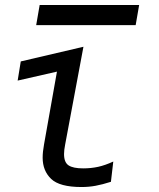

<svg xmlns="http://www.w3.org/2000/svg" viewBox="-20 -742 640 772"><path d="M151.5 -108Q151.5 -131 157 -161L209 -454L51 -418L63.5 -495L315.5 -554L242 -161Q237.5 -138.5 237.5 -122.5Q237.5 -89 255.8 -77Q274 -65 314.5 -65Q346 -65 374.5 -71.2Q403 -77.5 435.5 -92.5L426 -11Q391.5 0 364.2 5Q337 10 308 10Q219.5 10 185.5 -22.8Q151.5 -55.5 151.5 -108ZM139.5 -722H539.5L525.5 -641H125.5Z"/></svg>

Font: JuliaMono Italic
Style: Regular
Weight: 400
Italic angle: -9°
Monospace: yes
Designer: cormullion
Foundry: corm
Version: Version 0.049; ttfautohint (v1.8.4)